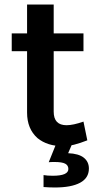

<svg xmlns="http://www.w3.org/2000/svg" viewBox="-20 -634 435 851"><path d="M173 142Q190 145 214 145Q283 145 283 115Q283 99 269 91.5Q255 84 222 84Q203 84 196 85L227 8H298L282 45Q329 47 351.5 65Q374 83 374 113Q374 155 335 176Q296 197 223 197Q200 197 173 195ZM32 -407V-486H100V-614H218V-486H350V-407H218V-139Q218 -79 275 -79Q304 -79 350 -95L367 -12Q301 14 263 14Q225 14 196.5 5Q168 -4 146 -22Q100 -63 100 -135V-407Z"/></svg>

Font: Karmilla
Style: Bold
Weight: 700
Designer: Jonathan Pinhorn
Version: Version 1.000